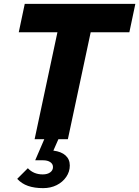

<svg xmlns="http://www.w3.org/2000/svg" viewBox="-20 -720 720 993"><path d="M159 0 277 -553H77L108 -700H680L649 -553H449L331 0H282L256 59Q297 64 319 84Q341 104 341 136Q341 168 322.5 195Q304 222 273 237.5Q242 253 203 253Q158 253 125 241.5Q92 230 69 205L124 150Q154 182 201 182Q225 182 239.5 171.5Q254 161 254 144Q254 128 240 118.5Q226 109 203 109H162L209 0Z"/></svg>

Font: Red Hat Mono
Style: Italic
Weight: 400
Italic angle: -12°
Monospace: yes
Designer: Pentagram, MCKL
Foundry: MCKL
Version: Version 1.030